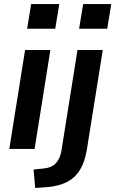

<svg xmlns="http://www.w3.org/2000/svg" viewBox="-20 -736 570 949"><path d="M114 -594 134 -716H273L253 -594ZM26 0 104 -489H229L151 0ZM371 -594 391 -716H530L510 -594ZM154 193 146 102 193 97Q234 94 255.5 71.5Q277 49 284 7L363 -489H488L411 -7Q404 42 388.5 78Q373 114 348 137.5Q323 161 286.5 174Q250 187 199 190Z"/></svg>

Font: Nunito Sans 12pt ExtraLight
Style: Italic
Weight: 200
Italic angle: -9°
Designer: Vernon Adams
Foundry: Vernon Adams
Version: Version 3.101;gftools[0.9.27]